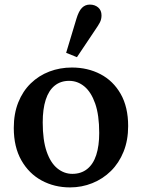

<svg xmlns="http://www.w3.org/2000/svg" viewBox="-20 -802 618 836"><path d="M285 14Q217 14 161.5 -16Q106 -46 73 -104Q40 -162 40 -245Q40 -307 59.5 -356Q79 -405 114 -439Q149 -473 195 -490.5Q241 -508 293 -508Q362 -508 417.5 -479Q473 -450 505.5 -393Q538 -336 538 -253Q538 -191 518 -141.5Q498 -92 463 -57.5Q428 -23 382 -4.5Q336 14 285 14ZM295 -45Q333 -45 359.5 -66Q386 -87 399 -127Q412 -167 412 -223Q412 -301 394.5 -351Q377 -401 347.5 -425.5Q318 -450 281 -450Q244 -450 218 -429Q192 -408 179 -367.5Q166 -327 166 -269Q166 -192 183 -142.5Q200 -93 229.5 -69Q259 -45 295 -45ZM268 -572 313 -721Q323 -754 337 -768Q351 -782 371 -782Q393 -782 407.5 -769.5Q422 -757 422 -735Q422 -718 415 -704.5Q408 -691 394 -671L315 -553Z"/></svg>

Font: Source Serif 4 SemiBold
Style: Regular
Weight: 600
Designer: Frank Grießhammer
Foundry: Adobe Systems Incorporated
Version: Version 4.004;hotconv 1.0.116;makeotfexe 2.5.65601